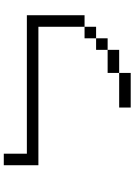

<svg xmlns="http://www.w3.org/2000/svg" viewBox="136 -864 728 1040"><g transform="rotate(-90 500.0 -344.0)"><path d="M187.5 -562.5H937.5V-250H875V-500H125V-687.5H187.5ZM437.5 -62.5H625V0H437.5ZM625 -125H750V-62.5H625ZM750 -187.5H812.5V-125H750ZM812.5 -250H875V-187.5H812.5Z"/></g></svg>

Font: 寒蝉点阵体 16px
Style: Regular
Weight: 400
Designer: Designed by Warren2060
Foundry: ChillType
Version: Version 1.000